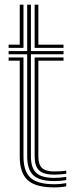

<svg xmlns="http://www.w3.org/2000/svg" viewBox="-20 -790 319 817"><path d="M209.9 -19.6Q148.9 -19.6 122.3 -43.9Q95.7 -68.2 95.7 -124.3V-559.1H16.6V-572.7H95.7V-770H111.6V-572.7H250.3V-559.1H111.6V-124.3Q111.6 -75.5 134.4 -54.3Q157.1 -33.1 209.9 -33.1Q222.4 -33.1 235.3 -34.2Q248.3 -35.2 261.9 -37.1V-23.9Q250.6 -21.7 237.6 -20.7Q224.5 -19.6 209.9 -19.6ZM209.9 7.4Q131.9 7.4 98 -23.2Q64 -53.8 64 -124.3V-531.8H16.6V-545.4H79.9V-124.3Q79.9 -60.9 110 -33.5Q140.1 -6.1 209.9 -6.1Q224 -6.1 237 -7.3Q250.1 -8.5 261.9 -10.7V2.7Q241.5 7.4 209.9 7.4ZM209.9 -46.9Q165.6 -46.9 146.5 -64.8Q127.4 -82.8 127.4 -124.3V-545.4H250.3V-531.8H143.2V-124.3Q143.2 -89.9 158.8 -75.2Q174.4 -60.4 209.9 -60.4Q221.7 -60.4 235 -61.1Q248.2 -61.7 261.9 -64V-50.8Q249.7 -48.9 236.6 -47.9Q223.6 -46.9 209.9 -46.9ZM16.6 -586.4V-600H64V-770H79.9V-586.4ZM127.4 -586.4V-770H143.2V-600H250.3V-586.4Z"/></svg>

Font: Big Shoulders Inline Text Thin
Style: Regular
Weight: 100
Designer: Patric King
Foundry: XO Type Co
Version: Version 2.002